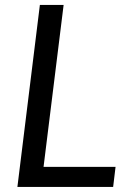

<svg xmlns="http://www.w3.org/2000/svg" viewBox="-20 -736 514 756"><path d="M151.5 -79H435L425.5 0H48.5L137 -716.5H230.5Z"/></svg>

Font: LatoHex
Style: Italic
Weight: 400
Italic angle: -7°
Designer: Lukasz Dziedzic
Foundry: tyPoland Lukasz Dziedzic
Version: Version 1.104; Western+Polish opensource